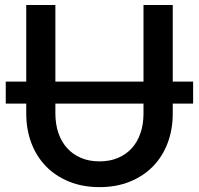

<svg xmlns="http://www.w3.org/2000/svg" viewBox="-20 -740 796 768"><path d="M554 -325.5H201.5V-286.5Q201.5 -243.5 213.5 -208.2Q225.5 -173 248.2 -147.8Q271 -122.5 303.8 -108.5Q336.5 -94.5 378 -94.5Q419.5 -94.5 452.2 -108.5Q485 -122.5 507.5 -147.5Q530 -172.5 542 -207.8Q554 -243 554 -286ZM752.5 -325.5H671V-286Q671 -222.5 650.8 -168.5Q630.5 -114.5 592.5 -75.2Q554.5 -36 500.2 -13.8Q446 8.5 378 8.5Q310 8.5 255.8 -13.8Q201.5 -36 163.5 -75.2Q125.5 -114.5 105.2 -168.5Q85 -222.5 85 -286V-325.5H3V-413.5H85V-720H201.5V-413.5H554V-720H671V-413.5H752.5Z"/></svg>

Font: Lato 2
Style: Regular
Weight: 600
Designer: Lukasz Dziedzic with Adam Twardoch and Botio Nikoltchev
Foundry: tyPoland Lukasz Dziedzic
Version: Version 2.015; 2015-08-06; http://www.latofonts.com/